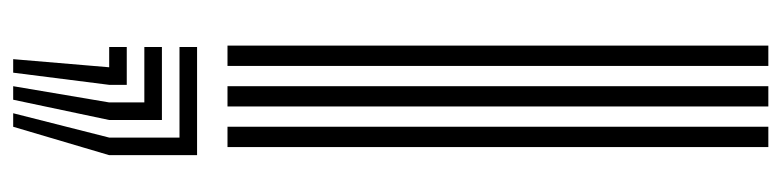

<svg xmlns="http://www.w3.org/2000/svg" viewBox="-456 -384 1157 284"><g transform="rotate(90 122.0 -241.5)"><path d="M167 0V-800H197V0ZM47 0V-800H77V0ZM107 0V-800H137V0ZM147 317 183 175V71H49V45H209V175L167 317ZM67 317 79 175H49V149H105V175L87 317ZM107 317 131 175V123H49V97H157V175L127 317Z"/></g></svg>

Font: Big Shoulders Inline Text Thin Black
Style: Regular
Weight: 900
Version: Version 2.002